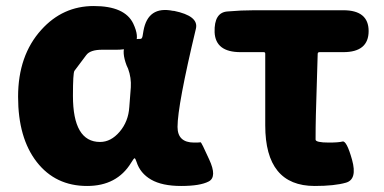

<svg xmlns="http://www.w3.org/2000/svg" viewBox="-20 -603 1273 637"><path d="M269 14Q164 14 102 -65.5Q40 -145 40 -282Q40 -419 117 -504Q188 -583 291 -583Q394 -583 422 -525Q463 -438 367 -438H319Q279 -438 266 -420Q253 -402 227 -368Q222 -361 222 -285Q222 -132 312 -132Q348 -132 377 -166Q406 -200 409 -248L414 -313Q416 -345 405 -375L400 -386Q367 -474 446 -474Q451 -474 453 -483L456 -501Q471 -584 554 -567H557Q640 -550 630 -508Q569 -253 569 -182Q569 -130 624 -130Q643 -130 645.5 -131Q648 -132 674 -74Q701 -16 672.5 -1Q644 14 581 14Q518 14 481.5 -7Q445 -28 433 -66Q429 -78 426.5 -78Q424 -78 415 -63Q368 14 269 14Z M1024 14Q860 14 860 -187V-425Q860 -430 855 -430H778Q695 -430 692 -496Q690 -562 735 -565Q780 -569 824 -569H1119Q1203 -569 1203 -500Q1203 -430 1119 -430H1040Q1034 -430 1034 -424L1028 -222Q1027 -181 1027 -140Q1027 -130 1071 -130Q1103 -130 1116.5 -133.5Q1130 -137 1148 -73Q1166 -8 1128 3Q1090 14 1024 14Z"/></svg>

Font: Resource Han Rounded JP Heavy
Style: Regular
Weight: 900
Designer: Cyano Hao (round all glyphs); Ryoko NISHIZUKA 西塚涼子 (kana, bopomofo & ideographs); Paul D. Hunt (Latin, Greek & Cyrillic)
Foundry: Cyano Hao
Version: 0.990